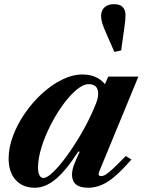

<svg xmlns="http://www.w3.org/2000/svg" viewBox="-20 -893 692 924"><path d="M148 10.5Q89 10.5 55.2 -27.2Q21.5 -65 21.5 -130Q21.5 -183.5 43 -240.2Q64.5 -297 101 -349.5Q137.5 -402 183.5 -443.8Q229.5 -485.5 279.2 -510Q329 -534.5 376 -534.5Q447 -534.5 485 -488L501 -524.5H646L457.5 -67.5Q448.5 -45.5 467 -45.5Q477 -45.5 489.8 -53.5Q502.5 -61.5 524.8 -82.2Q547 -103 585 -142L612.5 -125.5Q549 -51.5 501.5 -20.5Q454 10.5 404 10.5Q326.5 10.5 326.5 -52.5Q326.5 -73 335.5 -98Q344.5 -123 363.5 -162.5L357 -164Q296.5 -70.5 247 -30Q197.5 10.5 148 10.5ZM189 -36.5Q206.5 -36.5 236.5 -65.5Q266.5 -94.5 301.8 -142.8Q337 -191 371.2 -250Q405.5 -309 431 -368.5Q444 -398 448.2 -413.2Q452.5 -428.5 452.5 -441Q452.5 -488 407 -488Q380.5 -488 348 -460.8Q315.5 -433.5 283 -388.8Q250.5 -344 223.2 -290.5Q196 -237 179.5 -183.5Q163 -130 163 -86.5Q163 -63.5 169.8 -50Q176.5 -36.5 189 -36.5ZM530.5 -643 493 -728.5Q478.5 -761 472.5 -780.2Q466.5 -799.5 466.5 -815Q466.5 -842.5 483 -857.8Q499.5 -873 528.5 -873Q584 -873 584 -819Q584 -811 582.8 -796Q581.5 -781 579 -763.5L563 -650.5Z"/></svg>

Font: Libre Caslon Text Bold
Style: Italic
Weight: 700
Italic angle: -22.583°
Designer: Pablo Impallari, Rodrigo Fuenzalida, Katja Schimmel
Foundry: Pablo Impallari, Rodrigo Fuenzalida
Version: Version 2.000